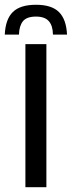

<svg xmlns="http://www.w3.org/2000/svg" viewBox="-52 -785 301 805"><path d="M99 -765Q164.5 -765 195.2 -734.5Q226 -704 229 -640H170Q169.5 -677.5 152.5 -696.5Q135.5 -715.5 99 -715.5Q60 -715.5 44.2 -696Q28.5 -676.5 27.5 -640H-32Q-29 -704.5 2 -734.8Q33 -765 99 -765ZM54.5 0V-600H142.5V0Z"/></svg>

Font: Big Shoulders Text Thin Medium
Style: Regular
Weight: 500
Version: Version 2.002